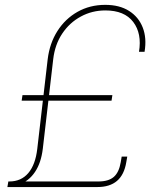

<svg xmlns="http://www.w3.org/2000/svg" viewBox="-20 -755 618 775"><path d="M14.2 -3.9 17.6 -22.5Q65.4 -22.5 94.2 -56.4Q123 -90.3 130.4 -153.8L172.4 -515.1Q180.2 -580.1 211.7 -629.6Q243.2 -679.2 293 -707.3Q342.8 -735.4 404.8 -735.4Q462.4 -735.4 501 -710.9Q539.6 -686.5 556.2 -643.8Q572.8 -601.1 563.5 -545.9H541Q553.2 -619.6 517.8 -666.3Q482.4 -712.9 405.3 -712.9Q351.6 -712.9 306.2 -688.2Q260.7 -663.6 231.2 -619.4Q201.7 -575.2 194.8 -516.1L152.8 -154.8Q149.4 -126.5 141.6 -103Q133.8 -79.6 121.3 -61Q108.9 -42.5 92.8 -29.8Q76.7 -17.1 56.9 -10.5Q37.1 -3.9 14.2 -3.9ZM9.8 0 13.7 -22.5H377Q418 -22.5 439.2 -40.8Q460.4 -59.1 467.3 -100.1L471.2 -123H493.7L489.7 -100.1Q481.4 -49.8 452.4 -24.9Q423.3 0 373 0ZM67.4 -348.6 70.8 -371.1H433.6L430.2 -348.6Z"/></svg>

Font: Inter 20pt Thin
Style: Italic
Weight: 250
Italic angle: -9.3988°
Version: Version 4.001;git-66647c0bb